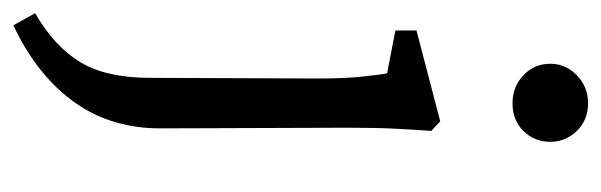

<svg xmlns="http://www.w3.org/2000/svg" viewBox="-338 -359 917 293"><g transform="rotate(90 120.5 -212.5)"><path d="M12.7 225.6 -5.9 192.4Q44.9 163.1 68.8 123.5Q92.8 84 92.8 16.6L93.8 -239.3Q93.8 -280.3 90.8 -307.6Q87.9 -335 85.9 -344.7L20.5 -357.4V-389.6L159.2 -425.8L173.8 -412.1Q171.9 -385.7 170.4 -356.9Q168.9 -328.1 168.9 -284.2L169.9 2Q169.9 37.1 160.6 69.3Q151.4 101.6 131.8 129.9Q112.3 158.2 83 182.1Q53.7 206.1 12.7 225.6ZM131.8 -536.1Q106.4 -536.1 88.9 -552.7Q71.3 -569.3 71.3 -593.8Q71.3 -617.2 88.9 -634.3Q106.4 -651.4 131.8 -651.4Q157.2 -651.4 173.8 -634.3Q190.4 -617.2 190.4 -593.8Q190.4 -569.3 173.8 -552.7Q157.2 -536.1 131.8 -536.1Z"/></g></svg>

Font: Crimson Pro ExtraLight
Style: Regular
Weight: 400
Version: Version 1.002